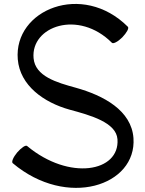

<svg xmlns="http://www.w3.org/2000/svg" viewBox="-20 -894 728 961"><path d="M44 -77C315 151 665 36 648 -203C638 -341 499 -416 359 -455C264 -481 156 -512 148 -603C134 -763 373 -847 540 -680C547 -673 570 -685 592 -707C614 -730 627 -753 620 -760C393 -987 48 -846 69 -597C80 -466 199 -381 329 -345C433 -317 562 -281 568 -197C580 -33 326 12 116 -163C109 -170 87 -155 66 -131C46 -107 36 -83 44 -77Z"/></svg>

Font: Nupuram SemiBold
Style: Regular
Weight: 600
Designer: Santhosh Thottingal (santhosh.thottingal@gmail.com)
Foundry: SMC
Version: Version 1.000